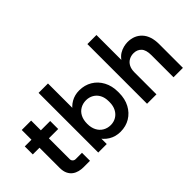

<svg xmlns="http://www.w3.org/2000/svg" viewBox="-66 -1190 1661 1661"><g transform="rotate(-45 764.5 -360.0)"><path d="M252 0Q226 0 199.5 -6.5Q173 -13 151 -29Q129 -45 115.5 -73Q102 -101 102 -143V-606H217V-134Q217 -119 227.5 -108.5Q238 -98 254 -98H331V0ZM20 -389V-487H331V-389Z M696 10Q636 10 588.5 -19Q541 -48 514 -98L536 -122V0H432V-730H547V-375L524 -402Q551 -446 595.5 -471.5Q640 -497 695 -497Q761 -497 813 -466Q865 -435 895 -379Q925 -323 925 -249V-239Q925 -164 895 -108Q865 -52 813.5 -21Q762 10 696 10ZM677 -91Q714 -91 744.5 -109Q775 -127 792.5 -160.5Q810 -194 810 -239V-249Q810 -295 792.5 -327.5Q775 -360 744.5 -377.5Q714 -395 677 -395Q638 -395 606.5 -377Q575 -359 557.5 -325Q540 -291 540 -243Q540 -196 557.5 -162Q575 -128 606.5 -109.5Q638 -91 677 -91Z M1029 0V-730H1140V-353H1109Q1120 -397 1140 -425Q1160 -453 1185.5 -468.5Q1211 -484 1238 -490.5Q1265 -497 1287 -497Q1369 -497 1418.5 -443.5Q1468 -390 1468 -290V0H1353V-271Q1353 -335 1326 -363.5Q1299 -392 1255 -392Q1224 -392 1198.5 -378Q1173 -364 1158.5 -336.5Q1144 -309 1144 -269V0Z"/></g></svg>

Font: SUSE SemiBold
Style: Regular
Weight: 600
Designer: Rene Bieder
Foundry: SUSE
Version: Version 1.000